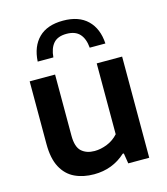

<svg xmlns="http://www.w3.org/2000/svg" viewBox="-119 -899 872 1000"><g transform="rotate(-15 317.0 -398.5)"><path d="M265 9Q206.5 9 161.2 -12.5Q116 -34 90.5 -81.8Q65 -129.5 65 -207.5V-545.5H202V-215.5Q202 -155 228.5 -131.2Q255 -107.5 298.5 -107.5Q332 -107.5 366.8 -121.5Q401.5 -135.5 426.5 -163.5V-545.5H563.5V0H450.5L441.5 -56H435.5Q364.5 9 265 9ZM132 -634Q136.5 -715 182.5 -760.5Q228.5 -806 314 -806Q399 -806 445.8 -760.2Q492.5 -714.5 497 -634H412.5Q408.5 -682.5 384.8 -708.8Q361 -735 314 -735Q266.5 -735 243.5 -708.8Q220.5 -682.5 216.5 -634Z"/></g></svg>

Font: Encode Sans SemiExpanded SemiExpanded SemiBold
Style: Regular
Weight: 600
Width: 6
Designer: Multiple Designers
Foundry: Impallari Type
Version: Version 3.000; ttfautohint (v1.8.3) -l 8 -r 50 -G 200 -x 14 